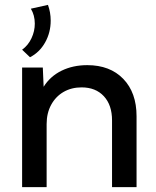

<svg xmlns="http://www.w3.org/2000/svg" viewBox="-20 -764 638 784"><path d="M102.5 -530.3 70.3 -561Q95.2 -579.1 108.6 -607.9Q122.1 -636.7 122.1 -667.5Q122.1 -701.7 106 -728.5L175.8 -744.1Q187 -713.4 187 -679.7Q187 -631.3 164.3 -590.8Q141.6 -550.3 102.5 -530.3ZM537.6 0H437.5V-272.5Q437.5 -335 404.1 -371.1Q370.6 -407.2 313 -407.2Q272 -407.2 239.7 -388.7Q207.5 -370.1 189 -336.2Q170.4 -302.2 170.4 -257.3V0H70.3V-488.3H154.8L158.2 -409.7Q185.1 -452.6 231.4 -475.3Q277.8 -498 336.4 -498Q429.2 -498 483.4 -441.9Q537.6 -385.7 537.6 -289.6Z"/></svg>

Font: Kumbh Sans Medium
Style: Regular
Weight: 500
Version: Version 1.005